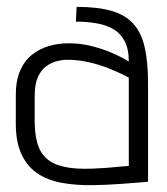

<svg xmlns="http://www.w3.org/2000/svg" viewBox="-20 -529 487 559"><path d="M355 -350Q332 -364 303.5 -376Q275 -388 244 -395.5Q213 -403 180 -403Q150 -403 122.5 -395Q95 -387 73 -369.5Q51 -352 38.5 -323Q26 -294 26 -252V-169Q26 -114 43.5 -78Q61 -42 91.5 -22.5Q122 -3 163.5 4Q205 11 253 10Q268 10 288.5 9Q309 8 330.5 6.5Q352 5 370.5 3.5Q389 2 400.5 1Q412 0 411 0V-288Q411 -350 401 -392.5Q391 -435 367.5 -460.5Q344 -486 304 -497.5Q264 -509 203 -509L201 -466Q231 -466 259 -461.5Q287 -457 308.5 -445Q330 -433 342.5 -410Q355 -387 355 -350ZM355 -303V-46Q355 -46 350.5 -45.5Q346 -45 337 -44.5Q328 -44 315 -42.5Q302 -41 285.5 -40Q269 -39 249 -38Q199 -36 166 -43.5Q133 -51 114.5 -68.5Q96 -86 88.5 -113Q81 -140 81 -176V-250Q81 -284 90.5 -305Q100 -326 115 -336.5Q130 -347 146 -351Q162 -355 175 -355Q207 -355 238 -348Q269 -341 299 -329Q329 -317 355 -303Z"/></svg>

Font: Advent Pro
Style: Regular
Weight: 400
Designer: VivaRado, Andreas Kalpakidis
Foundry: VivaRado, Andreas Kalpakidis
Version: Version 3.000